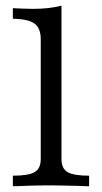

<svg xmlns="http://www.w3.org/2000/svg" viewBox="-20 -652 357 672"><path d="M25 0V-37.1Q79.8 -37.1 101.2 -49.6Q122.6 -62.1 122.6 -95.2V-515.3Q122.6 -553.2 100.8 -569.4Q79 -585.5 25 -586.3V-623.4Q41.9 -622.6 60.1 -621.8Q78.2 -621 96 -621Q124.2 -621 149.2 -623.8Q174.2 -626.6 195.2 -632.3V-95.2Q195.2 -62.1 216.5 -49.6Q237.9 -37.1 291.9 -37.1V0Q279.8 -0.8 257.7 -1.2Q235.5 -1.6 209.7 -2.4Q183.9 -3.2 158.1 -3.2Q120.2 -3.2 82.3 -2Q44.4 -0.8 25 0Z"/></svg>

Font: Playfair 9pt Light
Style: Regular
Weight: 300
Designer: Claus Eggers Sørensen
Foundry: Claus Eggers Sørensen
Version: Version 2.001;gftools[0.9.30]